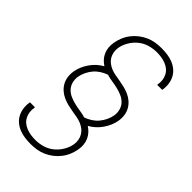

<svg xmlns="http://www.w3.org/2000/svg" viewBox="-288 -928 1175 1175"><g transform="rotate(45 300.0 -340.0)"><path d="M223 151Q197 151 172 147.5Q147 144 124.5 135Q102 126 83.5 110.5Q65 95 54 74Q43 53 39.5 28Q36 3 40 -22L41 -27H84V-23Q80 -3 82.5 16.5Q85 36 93.5 52.5Q102 69 116.5 81Q131 93 149 100Q167 107 186.5 110Q206 113 226 113Q257 113 289 104Q321 95 347 74Q373 53 390.5 23.5Q408 -6 413 -37Q416 -56 412.5 -75Q409 -94 399.5 -109.5Q390 -125 375.5 -136Q361 -147 344 -154Q327 -161 308.5 -164.5Q290 -168 271 -171Q247 -175 223.5 -180.5Q200 -186 178.5 -195.5Q157 -205 139.5 -220Q122 -235 110.5 -255Q99 -275 95.5 -299Q92 -323 96 -348Q100 -372 109.5 -394.5Q119 -417 133.5 -438Q148 -459 166.5 -476Q185 -493 207 -505Q190 -516 176.5 -530.5Q163 -545 154.5 -564Q146 -583 144 -604Q142 -625 146 -647Q150 -672 160.5 -697.5Q171 -723 188 -745Q205 -767 227 -784Q249 -801 274 -812Q299 -823 325 -827Q351 -831 377 -831Q403 -831 428 -827.5Q453 -824 475.5 -815Q498 -806 516.5 -790.5Q535 -775 546 -754Q557 -733 560.5 -708Q564 -683 560 -658L559 -653H516V-657Q520 -677 517.5 -696.5Q515 -716 506.5 -732.5Q498 -749 483.5 -761Q469 -773 451 -780Q433 -787 413.5 -790Q394 -793 374 -793Q343 -793 311 -784Q279 -775 253 -754Q227 -733 209.5 -703.5Q192 -674 187 -643Q184 -624 187.5 -605Q191 -586 200.5 -570.5Q210 -555 224.5 -544Q239 -533 256 -526Q273 -519 291.5 -515.5Q310 -512 329 -509Q353 -505 376.5 -499.5Q400 -494 421.5 -484.5Q443 -475 460.5 -460Q478 -445 489.5 -425Q501 -405 504.5 -381Q508 -357 504 -332Q500 -308 490.5 -285.5Q481 -263 466.5 -242Q452 -221 433.5 -204Q415 -187 393 -175Q410 -164 423.5 -149.5Q437 -135 445.5 -116Q454 -97 456 -76Q458 -55 454 -33Q450 -8 439.5 17.5Q429 43 412 65Q395 87 373 104Q351 121 326 132Q301 143 275 147Q249 151 223 151ZM341 -196Q364 -204 385 -217.5Q406 -231 421.5 -249.5Q437 -268 447.5 -290Q458 -312 462 -335Q466 -360 459.5 -383.5Q453 -407 437 -423.5Q421 -440 399 -449.5Q377 -459 353.5 -464.5Q330 -470 306 -473.5Q282 -477 259 -484Q236 -476 215 -462.5Q194 -449 178.5 -430.5Q163 -412 152.5 -390Q142 -368 138 -345Q134 -320 140.5 -296.5Q147 -273 163 -256.5Q179 -240 201 -230.5Q223 -221 246.5 -215.5Q270 -210 294 -206.5Q318 -203 341 -196Z"/></g></svg>

Font: Iosevka Aile XLt Obl
Style: Regular
Weight: 200
Italic angle: -9°
Designer: Belleve Invis
Foundry: Belleve Invis
Version: Version 31.1.0; ttfautohint (v1.8.4)